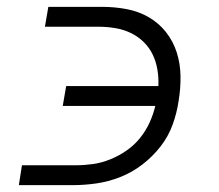

<svg xmlns="http://www.w3.org/2000/svg" viewBox="-20 -540 640 560"><path d="M35 0 44 -58H201Q226 -58 251 -61.5Q276 -65 301 -75Q326 -85 348.5 -100.5Q371 -116 388 -137Q405 -158 416 -182Q427 -206 433 -231H163L173 -289H442Q443 -314 439 -337.5Q435 -361 425 -381.5Q415 -402 398.5 -418Q382 -434 361 -444Q340 -454 316 -458Q292 -462 268 -462H111L121 -520H278Q314 -520 349 -513.5Q384 -507 413.5 -490Q443 -473 464 -446.5Q485 -420 495.5 -387Q506 -354 506.5 -318Q507 -282 501 -246Q496 -211 483.5 -176.5Q471 -142 448 -112.5Q425 -83 395 -60Q365 -37 330.5 -23.5Q296 -10 261 -5Q226 0 192 0Z"/></svg>

Font: Iosevka Aile Light
Style: Italic
Weight: 300
Italic angle: -9°
Designer: Belleve Invis
Foundry: Belleve Invis
Version: Version 31.1.0; ttfautohint (v1.8.4)